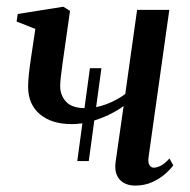

<svg xmlns="http://www.w3.org/2000/svg" viewBox="-20 -554 578 584"><path d="M215 -64 253.5 -346.5H288.5L250 -64ZM193 -521 174 -387.5Q172 -374 169.5 -355.5Q167 -337 165 -320Q163 -303 163 -291.5Q163.5 -262.5 181.8 -243.8Q200 -225 240 -225Q272 -225 304 -237.2Q336 -249.5 361 -268L397 -524H495L432 -77Q429.5 -59 434.8 -51.5Q440 -44 447.5 -44Q457 -44 469 -50Q481 -56 495.5 -72L507 -51Q497.5 -38 481 -23.8Q464.5 -9.5 441.8 0.5Q419 10.5 391 10.5Q371 10.5 356.5 2.2Q342 -6 335.2 -21.8Q328.5 -37.5 331.5 -60.5L356 -231.5Q336.5 -217 310.2 -204.5Q284 -192 255.5 -184.2Q227 -176.5 198.5 -176.5Q136.5 -176.5 101 -206.8Q65.5 -237 65.5 -290.5Q65.5 -307 68 -330Q70.5 -353 74 -375.8Q77.5 -398.5 80 -416L87.5 -466L30.5 -488.5L34 -511.5L172.5 -533.5Z"/></svg>

Font: Merriweather 96pt
Style: Italic
Weight: 400
Italic angle: -7.8°
Version: Version 2.101